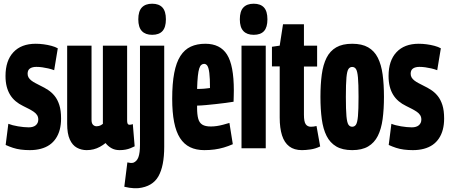

<svg xmlns="http://www.w3.org/2000/svg" viewBox="-20 -786 2382 1018"><path d="M10 -17.4 24.2 -129.6Q34 -125.6 47.4 -122.1Q60.8 -118.6 75.6 -116.2Q90.4 -113.8 104.8 -112.3Q119.2 -110.8 132 -110.8Q156.8 -110.8 169.9 -122.1Q183 -133.4 183 -152Q183 -165.8 176.6 -175.7Q170.2 -185.6 158.8 -193.4Q147.4 -201.2 133 -208.7Q118.6 -216.2 102.2 -224.2Q80.2 -234.8 62.9 -249.4Q45.6 -264 33.7 -283.3Q21.8 -302.6 15.5 -327.3Q9.2 -352 9.2 -383.2Q9.2 -464.4 51.1 -509.2Q93 -554 169.2 -554Q190 -554 211.6 -551.1Q233.2 -548.2 253 -542.9Q272.8 -537.6 286.4 -529.8L267.2 -413.8Q251.8 -419.6 235.6 -423.3Q219.4 -427 203.7 -429.2Q188 -431.4 173 -431.4Q151.6 -431.4 139 -423Q126.4 -414.6 126.4 -395Q126.4 -383.6 131.6 -375Q136.8 -366.4 145.7 -359.4Q154.6 -352.4 167.2 -345.7Q179.8 -339 194.8 -331.4Q215.6 -321.6 235 -308.9Q254.4 -296.2 269.8 -277.2Q285.2 -258.2 294.5 -229.4Q303.8 -200.6 303.8 -157.6Q303.8 -125.2 296.9 -99Q290 -72.8 276.3 -52.2Q262.6 -31.6 242.8 -17.9Q223 -4.2 196.5 2.9Q170 10 138 10Q112.8 10 90.6 7.1Q68.4 4.2 48.9 -2.2Q29.4 -8.6 10 -17.4Z M439.8 10Q411.4 10 387.7 -2.9Q364.1 -15.7 350.1 -46.4Q336.1 -77 336.1 -129.5V-544H465.3V-150.5Q465.3 -132.4 473.1 -124.5Q480.9 -116.5 492.3 -116.5Q497.4 -116.5 503.4 -117.9Q509.4 -119.3 515.4 -122.5Q521.4 -125.7 525.5 -129.2V-544H654V-149.5Q654 -140.1 655.3 -134.5Q656.6 -128.8 659.7 -126.7Q662.8 -124.5 666.7 -124.5Q675.8 -124.5 684.2 -128L694 -10.2Q683.5 -5.1 671.9 -0.3Q660.3 4.5 646.1 7.2Q631.8 10 614.2 10Q588.6 10 570.1 -0.9Q551.5 -11.7 539.7 -27.6Q525.9 -16.4 509.8 -7.6Q493.7 1.2 476.2 5.6Q458.7 10 439.8 10Z M850.7 -544V-7.7Q850.7 94.8 819.8 149Q788.8 203.2 714.3 211.6Q702.9 212.5 690.8 212Q678.8 211.5 665.8 209.5Q652.9 207.4 639.1 204.1L655.3 75.1Q664.5 77.3 671.5 77.8Q678.5 78.3 686 77.1Q705.7 69.9 713.9 47.3Q722.2 24.7 722.2 -18.9V-544ZM786.8 -601.4Q750.9 -601.4 732.1 -621.4Q713.3 -641.4 713.3 -683.5Q713.3 -726.3 732.1 -746.3Q750.9 -766.3 786.8 -766.3Q822.7 -766.3 841.2 -746.3Q859.6 -726.3 859.6 -683.5Q859.6 -641.4 841.5 -621.4Q823.4 -601.4 786.8 -601.4Z M1063 10Q1020 10 987.8 -5.6Q955.6 -21.2 934.5 -54Q913.4 -86.8 903.2 -138.7Q893 -190.6 893 -262.2Q893 -343.2 903.8 -399.2Q914.6 -455.2 936.5 -489.3Q958.4 -523.4 991.5 -538.7Q1024.6 -554 1068.6 -554Q1147.4 -554 1183.6 -496.8Q1219.8 -439.6 1219.8 -306.8Q1219.8 -298.2 1219.3 -278.3Q1218.8 -258.4 1218.4 -246.6Q1201.2 -243.6 1176.5 -240.4Q1151.8 -237.2 1124.5 -234.2Q1097.2 -231.2 1071 -228.8Q1044.8 -226.4 1025 -226Q1025 -222.8 1025 -219.9Q1025 -217 1025 -213.8Q1025 -178.8 1030.9 -156.9Q1036.8 -135 1052.6 -125.2Q1068.4 -115.4 1097.6 -115.4Q1113.2 -115.4 1129.5 -117.8Q1145.8 -120.2 1162.7 -124.7Q1179.6 -129.2 1196.4 -134.2L1214.4 -21.4Q1190.2 -10.8 1166.3 -3.8Q1142.4 3.2 1117.1 6.6Q1091.8 10 1063 10ZM1025 -314.4Q1033.4 -314.4 1043.2 -314.7Q1053 -315 1062.5 -315.8Q1072 -316.6 1080.1 -317.7Q1088.2 -318.8 1093.4 -319.4Q1093.4 -371.2 1089.9 -398.9Q1086.4 -426.6 1079.6 -437Q1072.8 -447.4 1062 -447.4Q1054.4 -447.4 1047.6 -442.1Q1040.8 -436.8 1036.3 -422.9Q1031.8 -409 1029 -382.6Q1026.2 -356.2 1025 -314.4Z M1325.1 -601.4Q1289.2 -601.4 1270.4 -621.4Q1251.6 -641.4 1251.6 -683.5Q1251.6 -726.3 1270.4 -746.3Q1289.2 -766.3 1325.1 -766.3Q1361.3 -766.3 1379.6 -746.3Q1397.9 -726.3 1397.9 -683.5Q1397.9 -641.4 1380 -621.4Q1362 -601.4 1325.1 -601.4ZM1260.5 0V-544H1389V0Z M1580.8 10Q1539.6 10 1513.6 -9.9Q1487.6 -29.7 1475.3 -68.3Q1463 -106.8 1463 -162.6V-434H1421.9V-538L1463 -544L1480.6 -657.3H1591.5V-544H1661.4V-433.3H1591.5V-178Q1591.5 -140.7 1600.9 -127.4Q1610.3 -114 1628.4 -114Q1634.9 -114 1642.8 -115Q1650.7 -116 1658.2 -117.9L1677.6 -9.6Q1652 2.8 1626 6.4Q1599.9 10 1580.8 10Z M1679 -272.4Q1679 -338.6 1686.1 -391Q1693.2 -443.4 1711.5 -479.7Q1729.8 -516 1762.8 -535Q1795.8 -554 1847.4 -554Q1899 -554 1932 -535Q1965 -516 1983.3 -479.7Q2001.6 -443.4 2008.7 -391Q2015.8 -338.6 2015.8 -272.4Q2015.8 -206.8 2008.7 -154.4Q2001.6 -102 1983.3 -65.5Q1965 -29 1932 -9.5Q1899 10 1847.4 10Q1795.8 10 1762.8 -9.5Q1729.8 -29 1711.5 -65.5Q1693.2 -102 1686.1 -154.4Q1679 -206.8 1679 -272.4ZM1813.8 -272.4Q1813.8 -204 1816.9 -170Q1820 -136 1827.4 -125Q1834.8 -114 1847.4 -114Q1860 -114 1867.4 -125Q1874.8 -136 1877.9 -170Q1881 -204 1881 -272.4Q1881 -341.8 1877.9 -375.4Q1874.8 -409 1867.4 -420Q1860 -431 1847.4 -431Q1834.8 -431 1827.4 -420Q1820 -409 1816.9 -375.4Q1813.8 -341.8 1813.8 -272.4Z M2041 -17.4 2055.2 -129.6Q2065 -125.6 2078.4 -122.1Q2091.8 -118.6 2106.6 -116.2Q2121.4 -113.8 2135.8 -112.3Q2150.2 -110.8 2163 -110.8Q2187.8 -110.8 2200.9 -122.1Q2214 -133.4 2214 -152Q2214 -165.8 2207.6 -175.7Q2201.2 -185.6 2189.8 -193.4Q2178.4 -201.2 2164 -208.7Q2149.6 -216.2 2133.2 -224.2Q2111.2 -234.8 2093.9 -249.4Q2076.6 -264 2064.7 -283.3Q2052.8 -302.6 2046.5 -327.3Q2040.2 -352 2040.2 -383.2Q2040.2 -464.4 2082.1 -509.2Q2124 -554 2200.2 -554Q2221 -554 2242.6 -551.1Q2264.2 -548.2 2284 -542.9Q2303.8 -537.6 2317.4 -529.8L2298.2 -413.8Q2282.8 -419.6 2266.6 -423.3Q2250.4 -427 2234.7 -429.2Q2219 -431.4 2204 -431.4Q2182.6 -431.4 2170 -423Q2157.4 -414.6 2157.4 -395Q2157.4 -383.6 2162.6 -375Q2167.8 -366.4 2176.7 -359.4Q2185.6 -352.4 2198.2 -345.7Q2210.8 -339 2225.8 -331.4Q2246.6 -321.6 2266 -308.9Q2285.4 -296.2 2300.8 -277.2Q2316.2 -258.2 2325.5 -229.4Q2334.8 -200.6 2334.8 -157.6Q2334.8 -125.2 2327.9 -99Q2321 -72.8 2307.3 -52.2Q2293.6 -31.6 2273.8 -17.9Q2254 -4.2 2227.5 2.9Q2201 10 2169 10Q2143.8 10 2121.6 7.1Q2099.4 4.2 2079.9 -2.2Q2060.4 -8.6 2041 -17.4Z"/></svg>

Font: Georama ExtraCondensed Thin
Style: Regular
Weight: 100
Width: 2
Designer: Jean-Baptiste Levee
Foundry: Production Type
Version: Version 1.001